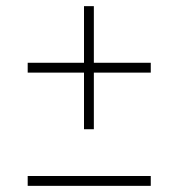

<svg xmlns="http://www.w3.org/2000/svg" viewBox="-20 -604 580 624"><path d="M253 -184V-368H70V-400H253V-584H285V-400H470V-368H285V-184ZM70 0V-32H470V0Z"/></svg>

Font: Saira Thin
Style: Regular
Weight: 100
Designer: Hector Gatti with collaboration of the Omnibus-Type team
Foundry: Omnibus-Type
Version: Version 1.101